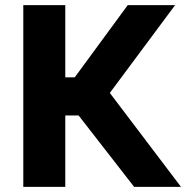

<svg xmlns="http://www.w3.org/2000/svg" viewBox="-20 -730 727 750"><path d="M235 -710H71V0H235V-279H287L504 0H687L409 -367L664 -710H479L272 -428H235Z"/></svg>

Font: Raleway
Style: ExtraBold
Weight: 800
Designer: Matt McInerney, Pablo Impallari, Rodrigo Fuenzalida
Foundry: Matt McInerney, Pablo Impallari, Rodrigo Fuenzalida
Version: Version 3.000